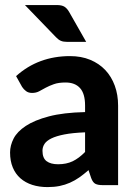

<svg xmlns="http://www.w3.org/2000/svg" viewBox="-20 -754 552 782"><path d="M21 0ZM398 0Q378.5 0 368.2 -5.5Q358 -11 351.5 -28.5L340.5 -61Q321 -44 302.8 -31.2Q284.5 -18.5 264.8 -9.8Q245 -1 222.8 3.5Q200.5 8 173.5 8Q139.5 8 111.5 -1Q83.5 -10 63.2 -27.8Q43 -45.5 32 -72Q21 -98.5 21 -133Q21 -161.5 35.5 -189.8Q50 -218 85.2 -241.2Q120.5 -264.5 179.2 -280Q238 -295.5 326.5 -297.5V-324Q326.5 -372.5 306 -395.2Q285.5 -418 247 -418Q218.5 -418 199.5 -411.2Q180.5 -404.5 166.2 -396.8Q152 -389 139.5 -382.2Q127 -375.5 110.5 -375.5Q96 -375.5 86.2 -382.8Q76.5 -390 70 -400L45.5 -444Q91 -485 146 -505.2Q201 -525.5 265 -525.5Q311 -525.5 347.2 -510.5Q383.5 -495.5 408.8 -468.8Q434 -442 447.5 -405Q461 -368 461 -324V0ZM216.5 -85Q250.5 -85 276 -97.2Q301.5 -109.5 326.5 -135V-215Q276 -213 242.5 -206.5Q209 -200 189.2 -190.2Q169.5 -180.5 161.2 -167.8Q153 -155 153 -140Q153 -110 169.8 -97.5Q186.5 -85 216.5 -85ZM210.5 -733.5Q232 -733.5 242.8 -726.5Q253.5 -719.5 261.5 -705.5L331 -583.5H253Q237.5 -583.5 227.8 -587.8Q218 -592 208 -602.5L81.5 -733.5Z"/></svg>

Font: Lato Heavy
Style: Regular
Weight: 800
Designer: Lukasz Dziedzic
Foundry: tyPoland Lukasz Dziedzic
Version: Version 2.007; 2014-02-27